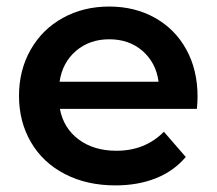

<svg xmlns="http://www.w3.org/2000/svg" viewBox="-20 -560 662 587"><path d="M38.1 -267.1Q38.1 -345.2 73.5 -407.7Q108.9 -470.2 171.9 -505.1Q234.9 -540 314 -540Q392.1 -540 453.6 -505.6Q515.1 -471.2 549.6 -408.7Q584 -346.2 584 -264.2Q584 -251 582 -227.1H163.1Q174.3 -168 220.7 -133.5Q267.1 -99.1 335.9 -99.1Q423.8 -99.1 481 -157.2L547.9 -80.1Q511.7 -37.1 456.8 -15.1Q401.9 6.8 333 6.8Q245.1 6.8 178 -28.1Q110.8 -63 74.5 -125.5Q38.1 -188 38.1 -267.1ZM162.1 -310.1H464.8Q457 -368.2 416 -404.1Q375 -439.9 314 -439.9Q253.9 -439.9 212.4 -404.5Q170.9 -369.1 162.1 -310.1Z"/></svg>

Font: Montserrat SemiBold
Style: Regular
Weight: 600
Designer: Julieta Ulanovsky
Foundry: Julieta Ulanovsky
Version: Version 7.200